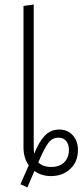

<svg xmlns="http://www.w3.org/2000/svg" viewBox="-20 -761 362 842"><path d="M240.2 -192.9Q276.4 -192.9 299.1 -167.7Q321.8 -142.6 321.8 -104Q321.8 -51.8 288.3 -20.3Q254.9 11.2 203.1 11.2Q162.6 11.2 130.9 -11.2L100.1 61L69.8 46.9L106 -36.1Q83 -68.4 83 -115.2V-734.9L127.9 -741.2V-112.8Q127.9 -102.5 129.9 -86.9Q150.9 -139.2 176.5 -166Q202.1 -192.9 240.2 -192.9ZM205.1 -28.8Q240.2 -28.8 261.2 -48.8Q282.2 -68.8 282.2 -104Q282.2 -128.4 270 -142.8Q257.8 -157.2 236.8 -157.2Q209 -157.2 191.7 -134Q174.3 -110.8 147.9 -48.8Q168 -28.8 205.1 -28.8Z"/></svg>

Font: Fira Sans Compressed ExtraLight
Style: Regular
Weight: 250
Width: 1
Designer: Carrois Corporate & Edenspiekermann AG
Foundry: Carrois Corporate GbR & Edenspiekermann AG
Version: Version 4.203;PS 004.203;hotconv 1.0.88;makeotf.lib2.5.64775